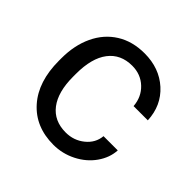

<svg xmlns="http://www.w3.org/2000/svg" viewBox="-145 -671 814 814"><g transform="rotate(45 261.5 -264.0)"><path d="M280.3 -64Q210.4 -64 172.9 -113.3Q135.3 -162.6 135.3 -253.9V-271Q135.3 -364.7 173.1 -414.3Q210.9 -463.9 279.8 -463.9Q331.1 -463.9 366 -430.9Q400.9 -397.9 404.8 -346.7H490.2Q486.3 -431.6 427.5 -484.9Q368.7 -538.1 279.8 -538.1Q207.5 -538.1 154.5 -504.9Q101.6 -471.7 73.2 -411.6Q44.9 -351.6 44.9 -274.4V-259.3Q44.9 -134.3 108.6 -62.3Q172.4 9.8 280.3 9.8Q334 9.8 382.1 -14.6Q430.2 -39.1 459 -80.1Q487.8 -121.1 490.2 -166.5H404.8Q400.9 -122.6 364.7 -93.3Q328.6 -64 280.3 -64Z"/></g></svg>

Font: FAU Chimera
Style: Regular
Weight: 400
Version: Version 1.002;hotconv 1.0.117;makeotfexe 2.5.65602